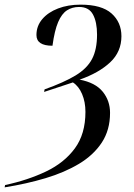

<svg xmlns="http://www.w3.org/2000/svg" viewBox="-99 -567 576 827"><path d="M-77 230Q21 209 99.5 171.5Q178 134 223.5 72Q269 10 269 -85Q269 -128 254.5 -162Q240 -196 215 -212L91 -171L93 -182Q177 -212 226.5 -242Q276 -272 297.5 -313Q319 -354 319 -418Q319 -472 301.5 -504.5Q284 -537 242 -537Q212 -537 189.5 -522.5Q167 -508 151.5 -472Q136 -436 127 -370Q58 -370 58 -416Q58 -455 83 -484.5Q108 -514 151 -530.5Q194 -547 248 -547Q339 -547 381.5 -509Q424 -471 424 -411Q424 -344 375.5 -298.5Q327 -253 244 -224Q312 -211 343.5 -172Q375 -133 375 -81Q375 -7 339.5 47Q304 101 241.5 138.5Q179 176 97 200.5Q15 225 -79 240Z"/></svg>

Font: Noto Serif Display SemiCondensed Medium
Style: Italic
Weight: 500
Width: 4
Italic angle: -12°
Designer: Monotype Design Team
Foundry: Monotype Imaging Inc.
Version: Version 2.009